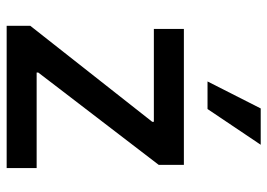

<svg xmlns="http://www.w3.org/2000/svg" viewBox="-136 -686 822 591"><g transform="rotate(90 275.5 -391.0)"><path d="M60 -72.8 355.5 -448.2V-453.1H69.6V-545.5H487.9V-468L203.8 -97.3V-92.3H497.9V0H60ZM314.3 -782H426.1L316.1 -618.3H231.2Z"/></g></svg>

Font: Cannonade Med
Style: Regular
Weight: 500
Designer: Rasmus Andersson
Foundry: rsms
Version: Version 3.012;git-f93a4a705